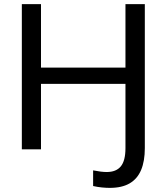

<svg xmlns="http://www.w3.org/2000/svg" viewBox="-20 -725 808 932"><path d="M513 187Q496 187 475 185Q454 183 432 178V102Q452 106 468.5 108Q485 110 498 110Q544 110 566.5 82.5Q589 55 589 -6V-318H179V0H86V-705H179V-397H589V-705H683V-6Q683 57 665 100Q647 143 609.5 165Q572 187 513 187Z"/></svg>

Font: Mulish Medium
Style: Regular
Weight: 500
Designer: Vernon Adams
Foundry: Vernon Adams
Version: Version 3.603; ttfautohint (v1.8.3)